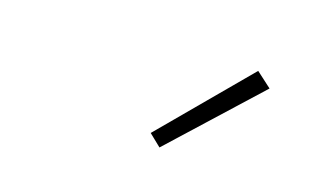

<svg xmlns="http://www.w3.org/2000/svg" viewBox="-42 -886 683 409"><g transform="rotate(15 300.0 -681.0)"><path d="M326 -575 300 -600 487 -787 520 -757Z"/></g></svg>

Font: Iosevka Curly Slab XLtExObl
Style: Regular
Weight: 200
Width: 7
Italic angle: -9°
Monospace: yes
Designer: Belleve Invis
Foundry: Belleve Invis
Version: Version 11.0.0; ttfautohint (v1.8.3)